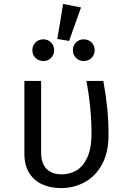

<svg xmlns="http://www.w3.org/2000/svg" viewBox="-20 -957 655 989"><path d="M512.3 -540Q525.6 -466.7 532.3 -401.3Q539 -335.9 539 -261.5Q539 -170.3 504.6 -108.7Q470.3 -47.2 414.9 -17.7Q359.5 11.8 294.9 11.8Q239 11.8 196.4 -7.9Q153.8 -27.7 129.7 -67.4Q105.6 -107.2 105.6 -165.1V-540H191.8V-172.8Q191.8 -115.9 219.5 -87.4Q247.2 -59 297.9 -59Q338.5 -59 372.8 -78.5Q407.2 -97.9 429.2 -144.9Q451.3 -191.8 451.3 -269.2Q451.3 -401 425.1 -540ZM275.4 -756.4 305.1 -936.9 397.4 -918.5 335.9 -746.2ZM259 -698.5Q259 -674.9 242.8 -658.7Q226.7 -642.6 203.6 -642.6Q179 -642.6 162.8 -658.7Q146.7 -674.9 146.7 -698.5Q146.7 -722.1 162.8 -738.2Q179 -754.4 203.6 -754.4Q226.7 -754.4 242.8 -738.2Q259 -722.1 259 -698.5ZM467.7 -698.5Q467.7 -674.9 451.5 -658.7Q435.4 -642.6 410.8 -642.6Q387.7 -642.6 371.5 -658.7Q355.4 -674.9 355.4 -698.5Q355.4 -722.1 371.5 -738.2Q387.7 -754.4 410.8 -754.4Q435.4 -754.4 451.5 -738.2Q467.7 -722.1 467.7 -698.5Z"/></svg>

Font: Fira Code
Style: Regular
Weight: 400
Designer: Carrois Corporate, Edenspiekermann AG, Nikita Prokopov
Foundry: Carrois Corporate, Edenspiekermann AG, Nikita Prokopov
Version: Version 5.002